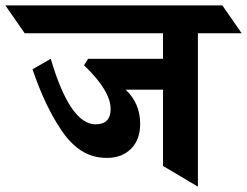

<svg xmlns="http://www.w3.org/2000/svg" viewBox="-112 -695 920 715"><path d="M495 -361H356Q410 -310 410 -234Q410 -175 376 -141Q342 -107 286.5 -107Q231 -107 189 -135Q147 -163 114 -214Q55 -302 9 -437L77 -476Q149 -232 244 -232Q300 -232 300 -289Q300 -357 201 -452L216 -476H495V-571H-20L-92 -675H716L788 -571H625V0L495 -77Z"/></svg>

Font: Halant
Style: Bold
Weight: 700
Designer: Hitesh Malaviya (Devanagari), Satya Rajpurohit (Latin)
Foundry: Indian Type Foundry
Version: Version 1.101;PS 1.0;hotconv 1.0.78;makeotf.lib2.5.61930; tt